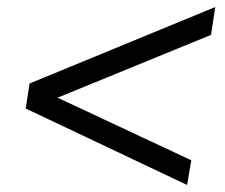

<svg xmlns="http://www.w3.org/2000/svg" viewBox="-20 -560 640 545"><path d="M511 -35 53 -252 64 -323 591 -540 579 -461 88 -260 96 -305 523 -105Z"/></svg>

Font: Mulish ExtraLight Medium
Style: Italic
Weight: 500
Italic angle: -9°
Version: Version 3.603